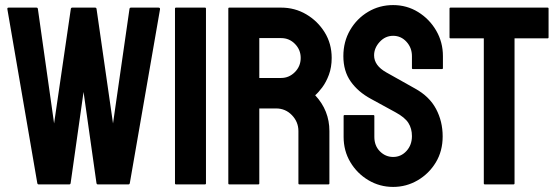

<svg xmlns="http://www.w3.org/2000/svg" viewBox="-20 -726 2189 756"><path d="M9 -690Q8 -696 14 -696H124Q128 -696 129 -692L193 -240L259 -692Q260 -696 264 -696H355Q359 -696 360 -692L425 -240L490 -692Q491 -696 495 -696H604Q611 -696 610 -689L491 -4Q490 0 486 0H365Q361 0 360 -4L309 -364L258 -4Q257 0 253 0H132Q128 0 127 -4Z M673 0Q669 0 669 -4V-692Q669 -696 673 -696H787Q791 -696 791 -692V-4Q791 0 787 0Z M883 0Q879 0 879 -4V-692Q879 -696 883 -696H1087Q1141 -696 1186 -669.5Q1231 -643 1258.5 -598.5Q1286 -554 1286 -498Q1286 -461 1275 -431.5Q1264 -402 1248.5 -381.5Q1233 -361 1221 -351Q1277 -291 1277 -210V-4Q1277 0 1273 0H1159Q1155 0 1155 -4V-210Q1155 -246 1129.5 -272.5Q1104 -299 1067 -299H1001V-4Q1001 0 997 0ZM1001 -419H1087Q1118 -419 1141 -442Q1164 -465 1164 -498Q1164 -530 1141.5 -553Q1119 -576 1087 -576H1001Z M1528 -706Q1582 -706 1626.5 -678.5Q1671 -651 1697.5 -605.5Q1724 -560 1724 -505V-458Q1724 -454 1720 -454H1606Q1602 -454 1602 -458V-505Q1602 -538 1580.5 -561.5Q1559 -585 1528 -585Q1497 -585 1475 -561Q1453 -537 1453 -508Q1453 -468 1501 -441L1615 -377Q1671 -346 1697 -297Q1723 -248 1723 -189Q1723 -131 1696 -86.5Q1669 -42 1624.5 -16Q1580 10 1528 10Q1475 10 1430.5 -16.5Q1386 -43 1359.5 -87.5Q1333 -132 1333 -187V-269Q1333 -273 1337 -273H1450Q1454 -273 1454 -269V-187Q1454 -152 1476 -130Q1498 -108 1528 -108Q1559 -108 1580.5 -131.5Q1602 -155 1602 -190Q1602 -220 1588 -242Q1574 -264 1537 -284L1440 -337Q1390 -364 1361 -405Q1332 -446 1332 -505Q1332 -562 1358.5 -607.5Q1385 -653 1429.5 -679.5Q1474 -706 1528 -706Z M1889 0Q1885 0 1885 -4V-575H1754Q1750 -575 1750 -579V-692Q1750 -696 1754 -696H2136Q2140 -696 2140 -692V-579Q2140 -575 2136 -575H2006V-4Q2006 0 2002 0Z"/></svg>

Font: AL Dynamic
Style: Regular
Weight: 400
Version: Version 1.000; ttfautohint (v1.8.2) -l 8 -r 50 -G 200 -x 14 